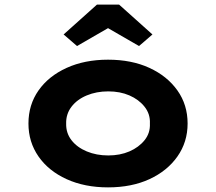

<svg xmlns="http://www.w3.org/2000/svg" viewBox="-20 -800 934 830"><path d="M447 10Q346 10 268 -25.5Q190 -61 146.5 -123.5Q103 -186 103 -266Q103 -347 146.5 -409Q190 -471 268 -506.5Q346 -542 447 -542Q549 -542 626 -506.5Q703 -471 747 -409Q791 -347 791 -266Q791 -186 747 -123.5Q703 -61 626 -25.5Q549 10 447 10ZM448 -128Q499 -128 539.5 -145.5Q580 -163 605 -194Q630 -225 628 -266Q630 -307 605 -338.5Q580 -370 539.5 -387.5Q499 -405 448 -405Q397 -405 355 -387.5Q313 -370 289 -338.5Q265 -307 266 -266Q265 -225 289 -194Q313 -163 355 -145.5Q397 -128 448 -128ZM313 -601 255 -651 399 -780H495L639 -651L581 -601L432 -687H462Z"/></svg>

Font: Lexend Peta
Style: Bold
Weight: 700
Designer: Bonnie Shaver-Troup, Thomas Jockin
Foundry: Lexend
Version: Version 1.007